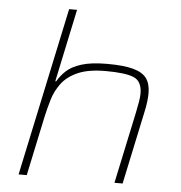

<svg xmlns="http://www.w3.org/2000/svg" viewBox="-53 -793 797 844"><g transform="rotate(5 346.0 -371.5)"><path d="M60 0 218 -743H253L185 -422H189Q203 -447 226.5 -469Q250 -491 293 -504.5Q336 -518 406 -518Q479 -518 521 -506.5Q563 -495 580.5 -470.5Q598 -446 598 -405Q598 -390 595.5 -368Q593 -346 587 -320L519 0H483L550 -315Q555 -341 559 -362.5Q563 -384 563 -400Q563 -455 526 -470.5Q489 -486 402 -486Q326 -486 279.5 -465.5Q233 -445 208 -411.5Q183 -378 171.5 -339Q160 -300 152 -264L96 0Z"/></g></svg>

Font: Saira Expanded Thin
Style: Italic
Weight: 250
Width: 7
Italic angle: -12°
Designer: Hector Gatti with collaboration of the Omnibus-Type team
Foundry: Omnibus-Type
Version: Version 1.101